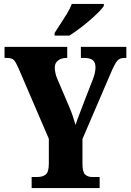

<svg xmlns="http://www.w3.org/2000/svg" viewBox="-20 -951 660 971"><path d="M140 0V-56H170Q196 -56 211.5 -68.5Q227 -81 227 -124V-249L74 -605Q61 -635 51 -646.5Q41 -658 14 -658H3V-714H320V-658H317Q290 -658 273.5 -645Q257 -632 257 -609Q257 -598 260 -583Q263 -568 269 -554L330 -411Q342 -383 348.5 -362.5Q355 -342 362 -319Q370 -344 381.5 -373.5Q393 -403 405 -435L449 -548Q458 -571 460.5 -586.5Q463 -602 463 -609Q463 -636 449 -647Q435 -658 405 -658H389V-714H619V-658H609Q585 -658 572.5 -643Q560 -628 540 -581L397 -248V-123Q397 -80 411 -68Q425 -56 444 -56H484V0ZM256 -784Q269 -805 286 -830.5Q303 -856 319 -882.5Q335 -909 343 -931H505V-921Q497 -908 477.5 -888.5Q458 -869 432.5 -847Q407 -825 380 -805Q353 -785 331 -771H256Z"/></svg>

Font: Noto Serif Tamil ExtraCondensed Black
Style: Regular
Weight: 900
Width: 2
Designer: Indian Type Foundry, Tom Grace, and the Monotype Design Team
Foundry: Monotype Imaging Inc.
Version: Version 2.004; ttfautohint (v1.8.4.7-5d5b)